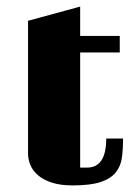

<svg xmlns="http://www.w3.org/2000/svg" viewBox="-20 -558 408 582"><path d="M65 -495 223 -538V-449H343V-399H223V-50H244Q302 -50 302 -138H353Q353 -106 349.5 -80Q346 -54 330.5 -35Q315 -16 284.5 -6Q254 4 200 4Q163 4 137 -4.5Q111 -13 95 -27Q79 -41 72 -58Q65 -75 65 -93Z"/></svg>

Font: Bigshot One
Style: Regular
Weight: 400
Designer: Gesine Todt
Foundry: Gesine Todt
Version: Version 1.001